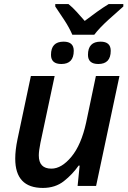

<svg xmlns="http://www.w3.org/2000/svg" viewBox="-20 -915 631 945"><path d="M191 10Q252 10 294.5 -23.5Q337 -57 367 -100H372L362 0H453L568 -541H452L404 -312Q380 -202 331.5 -143.5Q283 -85 233 -85Q171 -85 171 -150Q171 -172 179 -212L249 -541H132L66 -229Q55 -176 55 -134Q55 10 191 10ZM336 -744H444Q468 -776 513.5 -817.5Q559 -859 587 -883V-895H515Q487 -878 457 -856.5Q427 -835 397 -812Q378 -834 357 -857Q336 -880 317 -895H252V-883Q271 -855 296 -817Q321 -779 336 -744ZM282 -600Q343 -600 343 -665Q343 -710 293 -710Q231 -710 231 -645Q231 -600 282 -600ZM464 -600Q525 -600 525 -665Q525 -710 475 -710Q413 -710 413 -645Q413 -600 464 -600Z"/></svg>

Font: Noto Sans UI Medium
Style: Italic
Weight: 500
Italic angle: -12°
Designer: Monotype Design Team
Foundry: Monotype Imaging Inc.
Version: Version 1.901